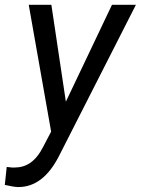

<svg xmlns="http://www.w3.org/2000/svg" viewBox="-64 -548 575 783"><path d="M145.5 -528.3H53.2L144.5 -11.2L112.8 49.3C81.5 111.3 43.5 135.3 -6.3 135.3C-8.8 135.3 -11.2 135.3 -13.7 135.3L-36.6 132.8L-44.4 206.1C-21 211.4 -3.4 214.4 8.8 214.8C9.8 214.8 10.3 214.8 11.2 214.8C78.6 214.8 133.8 172.4 176.8 87.9L490.2 -528.3H392.6L204.6 -133.3Z"/></svg>

Font: Roboto
Style: Italic
Weight: 400
Italic angle: -12°
Designer: Google
Version: Version 2.137; 2017